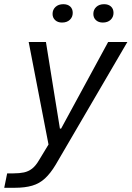

<svg xmlns="http://www.w3.org/2000/svg" viewBox="-61 -724 624 911"><path d="M-40.9 167 -27 98.6H3.1Q31.4 98.6 52.6 94.1Q73.7 89.6 91.1 76.3Q108.4 63 124.1 36.1L176.4 -50.3L173.9 -14L75.1 -524.7H157L197.1 -275.3L223.3 -113.7H228.9L316.7 -275.3L452.1 -524.7H543.3L203.3 57.3Q179 98 152.6 122.4Q126.3 146.9 91.8 156.9Q57.3 167 9.1 167ZM426.6 -617Q406.6 -617 394.2 -628.4Q381.9 -639.9 381.9 -658Q381.9 -678 395.9 -691.1Q409.9 -704.1 432.9 -704.1Q453.4 -704.1 465.5 -693.1Q477.6 -682 477.6 -662.9Q477.6 -643.1 463.9 -630.1Q450.1 -617 426.6 -617ZM233.1 -617Q213.1 -617 200.8 -628.4Q188.4 -639.9 188.4 -658Q188.4 -678 202.4 -691.1Q216.4 -704.1 239.4 -704.1Q260 -704.1 272.1 -693.1Q284.1 -682 284.1 -662.9Q284.1 -643.1 270.4 -630.1Q256.7 -617 233.1 -617Z"/></svg>

Font: Mona Sans
Style: Italic
Weight: 200
Italic angle: -11.6951°
Designer: Deni Anggara
Foundry: GitHub
Version: Version 2.000